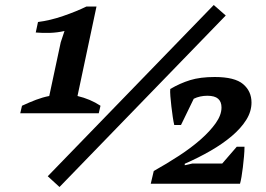

<svg xmlns="http://www.w3.org/2000/svg" viewBox="-20 -735 1066 768"><path d="M375 -282H61L68 -312Q98 -326 124.5 -336Q151 -346 177 -351L223 -566L238 -611Q225 -608 210 -606Q195 -604 179.5 -603.5Q164 -603 149.5 -603.5Q135 -604 123 -605L132 -647Q180 -653 232.5 -671Q285 -689 326 -709H366L290 -351Q341 -339 382 -312ZM835 -715 883 -673 218 13 171 -30ZM704 -235H677Q674 -247 671 -267.5Q668 -288 665.5 -309.5Q663 -331 661.5 -350Q660 -369 661 -379Q700 -402 740.5 -414.5Q781 -427 839 -427Q919 -427 952.5 -398.5Q986 -370 986 -325Q986 -289 965 -255.5Q944 -222 907.5 -191Q871 -160 822.5 -132Q774 -104 719 -80V-74L750 -81H869L927 -148H958Q958 -131 956 -109Q954 -87 951.5 -66Q949 -45 946 -27.5Q943 -10 940 0H583L595 -51Q647 -80 696 -112Q745 -144 782.5 -177Q820 -210 843 -242.5Q866 -275 866 -305Q866 -328 852.5 -340Q839 -352 809 -352Q795 -352 781 -349Q767 -346 755 -340Z"/></svg>

Font: PTSerif
Style: Bold Italic
Weight: 700
Italic angle: -12°
Designer: A.Korolkova, O.Umpeleva, V.Yefimov
Foundry: ParaType Ltd
Version: Version 1.000W OFL; ttfautohint (v1.2) -l 8 -r 50 -G 200 -x 